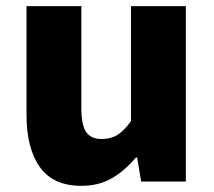

<svg xmlns="http://www.w3.org/2000/svg" viewBox="-20 -589 694 623"><path d="M66 -217V-569H244V-239Q244 -183 259.5 -160.5Q275 -138 310 -138Q340 -138 361.5 -151.5Q383 -165 405 -196V-569H583V0H438L425 -78H421Q383 -33 341 -9.5Q299 14 244 14Q153 14 109.5 -46.5Q66 -107 66 -217Z"/></svg>

Font: Merged Yaku Han JP Black
Style: Regular
Weight: 900
Designer: Ryoko NISHIZUKA 西塚涼子 (kana, bopomofo & ideographs); Paul D. Hunt (Latin, Greek & Cyrillic); Sandoll Communications 산돌커뮤니
Foundry: Adobe
Version: Version 2.004